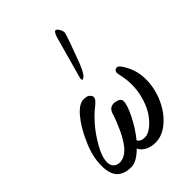

<svg xmlns="http://www.w3.org/2000/svg" viewBox="-230 -903 1026 1026"><g transform="rotate(-45 283.5 -390.0)"><path d="M292 -502.9Q290 -506.3 290 -512.2Q290 -518.1 291 -520L356 -753.9Q360.8 -772 366.9 -782Q373 -792 377.9 -792Q386.2 -792 395.5 -777.1Q404.8 -762.2 404.8 -750Q404.8 -741.2 384.8 -685.1L342.8 -571.8Q328.1 -536.1 316.2 -519.5Q304.2 -502.9 292 -502.9ZM147.9 12.2Q96.2 12.2 68.1 -15.1Q40 -42.5 40 -106.9Q40 -177.2 75.2 -253.9Q107.9 -329.1 148.4 -377Q189 -424.8 222.2 -424.8Q248.5 -424.8 257.8 -417Q275.4 -401.9 270 -387.2Q264.6 -372.6 233.9 -349.1Q206.5 -327.6 171.6 -287.6Q136.7 -247.6 105.5 -192.6Q74.2 -137.7 74.2 -97.2Q74.2 -75.2 87.4 -62Q100.6 -48.8 122.1 -48.8Q160.6 -48.8 195.8 -89.8Q221.7 -122.1 244.1 -170.7Q266.6 -219.2 279.8 -262.2Q287.6 -285.2 303.5 -292Q319.3 -298.8 336.9 -293.9Q368.2 -288.1 368.2 -265.1Q368.2 -237.3 338.9 -178.5Q309.6 -119.6 269 -69.8Q279.3 -48.8 312 -48.8Q334 -48.8 359.6 -67.6Q385.3 -86.4 408.2 -118.2Q431.2 -149.9 446.5 -198.2Q461.9 -246.6 461.9 -298.8Q461.9 -330.6 456.1 -360.8Q449.2 -390.1 449.2 -397.9Q449.2 -408.2 455.1 -414.1Q460.9 -419.9 470.2 -419.9Q486.3 -419.9 509.8 -373Q535.2 -324.7 535.2 -264.2Q535.2 -196.3 506.6 -132.3Q478 -68.4 430.9 -28.6Q383.8 11.2 333 11.2Q298.3 11.2 273.2 -2.4Q248 -16.1 238.8 -38.1Q188.5 12.2 147.9 12.2Z"/></g></svg>

Font: Junicode SmCond Light
Style: Italic
Weight: 300
Width: 4
Italic angle: -11°
Designer: Peter S. Baker
Version: Version 2.206